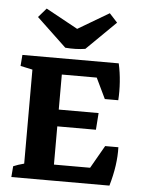

<svg xmlns="http://www.w3.org/2000/svg" viewBox="-50 -717 555 757"><g transform="rotate(5 227.0 -338.5)"><path d="M23.4 0 26.9 -43Q43.5 -50.3 69.3 -57.1V-429.2L21.5 -439.5L24.9 -483.4H406.2Q414.1 -448.2 416.7 -410.6Q419.4 -373 417 -338.4H363.8L324.7 -419.9H186.5V-281.2H344.2L339.4 -214.8H186.5V-63.5H329.6L381.3 -153.8H433.6Q436 -84 411.6 0ZM190.9 -526.4 73.2 -637.7 104.5 -673.8 231 -604.5 354 -677.2 385.7 -642.6 270 -528.8Q232.9 -522.9 190.9 -526.4Z"/></g></svg>

Font: Markazi Text
Style: Bold
Weight: 700
Designer: Borna Izadpanah (Arabic designer), Fiona Ross (Arabic design director) and Florian Runge (Latin designer)
Foundry: Borna Izadpanah and Florian Runge
Version: Version 1.001; ttfautohint (v1.8.3)